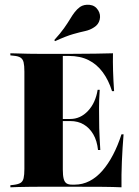

<svg xmlns="http://www.w3.org/2000/svg" viewBox="-20 -798 592 818"><path d="M153.2 -2.4Q125.8 -2.4 101.2 -2Q76.6 -1.6 57.3 -1.2Q37.9 -0.8 24.2 0V-8.9L38.7 -10.5Q58.1 -12.9 67.7 -19Q77.4 -25 80.6 -39.1Q83.9 -53.2 83.9 -78.2V-492.7Q83.9 -518.5 80.6 -532.3Q77.4 -546 67.7 -552.4Q58.1 -558.9 38.7 -560.5L24.2 -562.1V-571Q37.9 -571 57.3 -570.2Q76.6 -569.4 101.2 -569Q125.8 -568.5 153.2 -568.5H166.1H274.2Q341.1 -568.5 385.9 -569.4Q430.6 -570.2 461.3 -571Q460.5 -536.3 461.7 -495.6Q462.9 -454.8 466.1 -409.7H457.3Q442.7 -456.5 417.7 -490.3Q392.7 -524.2 357.3 -541.9Q321.8 -559.7 273.4 -559.7H247.6V-75.8Q247.6 -50.8 251.2 -36.7Q254.8 -22.6 263.3 -16.9Q271.8 -11.3 287.1 -11.3H297.6Q331.5 -11.3 361.3 -26.6Q391.1 -41.9 416.1 -70.6Q441.1 -99.2 461.7 -138.7Q482.3 -178.2 497.6 -225.8H506.5Q501.6 -166.1 499.2 -109.3Q496.8 -52.4 497.6 0Q465.3 -1.6 418.1 -2Q371 -2.4 299.2 -2.4H166.1ZM220.2 -282.3V-291.1H364.5V-282.3ZM397.6 -158.9Q393.5 -198.4 377.4 -225.8Q361.3 -253.2 336.7 -267.7Q312.1 -282.3 279 -282.3V-291.1Q322.6 -291.1 354.8 -325.4Q387.1 -359.7 396 -415.3H404.8Q401.6 -366.1 402 -339.1Q402.4 -312.1 402.4 -287.1Q402.4 -269.4 402.8 -252Q403.2 -234.7 404.4 -212.5Q405.6 -190.3 407.3 -158.9ZM214.5 -622.6 211.3 -627.4Q237.1 -655.6 252.8 -677.8Q268.5 -700 278.6 -716.9Q288.7 -733.9 298.4 -746.4Q308.1 -758.9 321 -768.5Q337.9 -779.8 361.7 -777.4Q385.5 -775 398.4 -754Q409.7 -735.5 404.8 -714.5Q400 -693.5 380.6 -681.5Q363.7 -670.2 342.7 -665.7Q321.8 -661.3 291.9 -652.8Q262.1 -644.4 214.5 -622.6Z"/></svg>

Font: Playfair 144pt SemiCondensed Black
Style: Regular
Weight: 900
Width: 4
Designer: Claus Eggers Sørensen
Foundry: Claus Eggers Sørensen
Version: Version 2.203